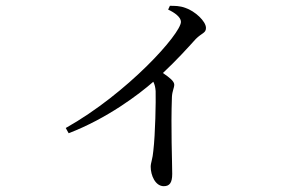

<svg xmlns="http://www.w3.org/2000/svg" viewBox="-20 -582 1040 660"><path d="M558 -549C580 -539 602 -523 602 -507C602 -466 418 -261 206 -142L216 -124C349 -175 458 -258 507 -301C512 -291 514 -282 515 -269C516 -235 514 -121 507 -63C505 -37 498 -22 498 -9C498 21 514 58 543 58C563 58 572 46 572 16C572 -27 567 -140 571 -249C572 -269 579 -280 579 -291C579 -303 562 -316 540 -331C588 -376 625 -417 653 -448C674 -469 688 -468 688 -486C688 -509 650 -544 617 -555C598 -562 581 -562 564 -562Z"/></svg>

Font: Noto Serif CJK TC
Style: Regular
Weight: 400
Designer: Ryoko NISHIZUKA 西塚涼子 (kana & ideographs); Frank Grießhammer (Latin, Greek & Cyrillic); Wenlong ZHANG 张文龙 (bopomofo); San
Foundry: Adobe
Version: Version 2.001;hotconv 1.1.0;makeotfexe 2.6.0